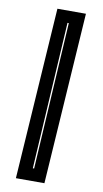

<svg xmlns="http://www.w3.org/2000/svg" viewBox="-95 -794 501 938"><g transform="rotate(10 156.0 -325.0)"><path d="M196.5 100.5H55L111 -750H252.5ZM134.5 38.5 178 -690.5H171.5L128 38.5Z"/></g></svg>

Font: Tourney Thin ExtraBold
Style: Italic
Weight: 800
Italic angle: -12°
Version: Version 1.015